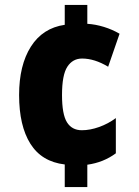

<svg xmlns="http://www.w3.org/2000/svg" viewBox="-20 -744 562 774"><path d="M332 -648Q365 -646 399 -635.5Q433 -625 462 -608L416 -475Q361 -508 311 -508Q273 -508 251.5 -475Q230 -442 230 -361Q230 -283 250 -251Q270 -219 310 -219Q343 -219 379.5 -232Q416 -245 447 -268V-126Q397 -89 332 -80V10H241V-81Q148 -92 102.5 -164.5Q57 -237 57 -361Q57 -481 104.5 -556Q152 -631 241 -644V-724H332Z"/></svg>

Font: Noto Sans Kannada Condensed Black
Style: Regular
Weight: 900
Width: 3
Designer: Jelle Bosma - Monotype Design Team
Foundry: Monotype Imaging Inc.
Version: Version 2.005; ttfautohint (v1.8.4.7-5d5b)